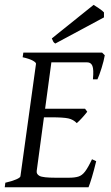

<svg xmlns="http://www.w3.org/2000/svg" viewBox="-20 -787 465 807"><path d="M420.4 -554.7Q416.5 -531.7 407 -501.2Q397.5 -470.7 389.6 -453.6H370.6Q374.5 -495.1 368.4 -510Q362.3 -524.9 346.7 -524.9H175.3L192.9 -565.9H409.2ZM346.7 -317.4Q337.4 -305.2 324.7 -291.3Q312 -277.3 302.7 -269.5Q288.1 -284.7 267.3 -289.3Q246.6 -293.9 195.8 -293.9H139.6L153.3 -330.1H337.4ZM384.3 -109.4Q375 -70.8 366.2 -41.7Q357.4 -12.7 352.1 0H0L2.4 -19Q30.8 -25.4 48.1 -33Q65.4 -40.5 65.9 -46.4L131.3 -518.6Q132.3 -523.9 118.2 -532Q104 -540 75.2 -546.4L78.1 -565.9H262.2L259.3 -546.4Q231 -543.5 214.1 -539.1Q197.3 -534.7 196.3 -527.8L134.3 -68.8Q132.3 -55.2 146.2 -47.6Q160.2 -40 213.9 -40H268.6Q293.5 -40 309.1 -44.7Q324.7 -49.3 337.4 -65.9Q350.1 -82.5 366.7 -117.7ZM417 -734.9V-713.9L212.4 -604Q206.1 -607.9 203.9 -612.1Q201.7 -616.2 197.8 -625.5L373.5 -766.6Q381.3 -761.7 396.2 -751.7Q411.1 -741.7 417 -734.9Z"/></svg>

Font: Dai Banna SIL Light
Style: Italic
Weight: 300
Italic angle: -11°
Designer: Victor Gaultney
Foundry: SIL International
Version: Version 4.000